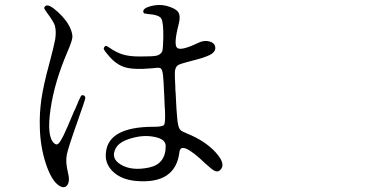

<svg xmlns="http://www.w3.org/2000/svg" viewBox="-20 -738 1540 779"><path d="M255.9 -37.1Q245.1 -81.1 251 -110.4Q256.8 -139.6 296.9 -252Q297.9 -254.9 299.8 -260.7Q322.3 -324.2 325.2 -335.4Q328.1 -346.7 320.3 -350.6Q312.5 -354.5 308.1 -347.7Q303.7 -340.8 285.2 -295.9Q282.2 -291 281.2 -288.1Q251 -215.8 238.3 -189.5Q223.6 -160.2 215.8 -154.3Q209 -148.4 199.2 -157.2Q168.9 -184.6 185.1 -295.4Q201.2 -406.2 253.9 -528.3Q271.5 -569.3 273.4 -584Q275.4 -598.6 266.6 -620.1Q252.9 -654.3 215.3 -689Q177.7 -723.6 165 -713.9Q158.2 -709 159.7 -704.1Q161.1 -699.2 171.9 -684.6Q195.3 -653.3 202.1 -635.7Q209 -613.3 204.1 -579.1Q199.2 -551.8 179.7 -478.5Q156.2 -392.6 147.9 -335Q139.6 -277.3 141.6 -219.7Q143.6 -142.6 166 -74.2Q188.5 -5.9 218.8 14.6Q241.2 29.3 252.9 13.2Q264.6 -2.9 255.9 -37.1ZM708 -121.1Q713.9 -169.9 812.5 -75.2Q838.9 -50.8 850.6 -44.9Q862.3 -39.1 872.1 -46.9Q899.4 -70.3 856 -118.7Q812.5 -167 736.3 -197.3L735.4 -198.2Q715.8 -205.1 710 -212.9Q702.1 -223.6 699.2 -256.8Q696.3 -279.3 692.4 -364.3Q691.4 -371.1 691.4 -374.5Q691.4 -377.9 691.4 -384.8Q688.5 -433.6 689.5 -447.3Q691.4 -465.8 702.1 -473.6Q710 -478.5 739.3 -486.3Q744.1 -487.3 747.1 -488.3Q809.6 -503.9 831.5 -515.1Q853.5 -526.4 853.5 -543Q853.5 -562.5 831.5 -569.3Q809.6 -576.2 785.2 -564.5Q713.9 -530.3 698.7 -543.9Q683.6 -557.6 705.1 -640.6Q713.9 -673.8 702.6 -689.5Q691.4 -705.1 653.3 -714.8Q623 -721.7 590.8 -712.9Q558.6 -704.1 561.5 -689.5Q562.5 -684.6 565.4 -683.6Q568.4 -682.6 583 -680.7H585Q625 -677.7 634.3 -662.6Q643.6 -647.5 642.6 -584Q641.6 -543 638.7 -531.2Q632.8 -515.6 613.3 -511.7Q598.6 -508.8 547.9 -508.8Q505.9 -508.8 479.5 -516.6Q453.1 -524.4 424.8 -543.9Q423.8 -544.9 421.9 -545.9Q413.1 -551.8 410.2 -551.8Q408.2 -552.7 403.8 -547.9Q399.4 -543 401.9 -537.1Q404.3 -531.2 417 -516.6Q449.2 -476.6 486.3 -465.3Q523.4 -454.1 595.7 -460.9Q599.6 -460.9 607.4 -461.9Q626 -464.8 631.8 -460.9Q638.7 -456.1 641.6 -431.6Q643.6 -414.1 646.5 -347.7Q647.5 -319.3 648.4 -302.7Q648.4 -298.8 649.4 -290Q651.4 -240.2 646 -231.9Q640.6 -223.6 605.5 -223.6Q599.6 -223.6 596.7 -223.6Q422.9 -221.7 410.2 -123Q403.3 -76.2 437 -43Q470.7 -9.8 530.3 -3.9Q692.4 10.7 708 -121.1ZM449.2 -135.7Q463.9 -164.1 515.6 -177.7Q563.5 -191.4 606.4 -182.6Q652.3 -173.8 652.3 -145.5Q652.3 -72.3 584 -58.1Q515.6 -43.9 471.7 -69.3Q427.7 -94.7 449.2 -135.7Z"/></svg>

Font: Bpmf GenWan Min R
Style: R
Weight: 400
Foundry: But Ko
Version: Version 1.320